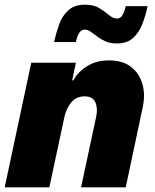

<svg xmlns="http://www.w3.org/2000/svg" viewBox="-23 -797 661 817"><path d="M473 -612Q446 -612 426 -621Q406 -630 391 -641.5Q376 -653 363 -662Q350 -671 337 -671Q311 -671 300 -618H207Q216 -658 229 -694Q242 -730 268 -753.5Q294 -777 339 -777Q376 -777 399.5 -762.5Q423 -748 440.5 -733Q458 -718 475 -718Q489 -718 497.5 -731.5Q506 -745 512 -771H605Q597 -732 583 -695.5Q569 -659 543.5 -635.5Q518 -612 473 -612ZM-3 0 110 -530H300L284 -455H289Q289 -455 297 -468Q305 -481 323 -497.5Q341 -514 370 -527Q399 -540 441 -540Q499 -540 534.5 -512.5Q570 -485 583 -439.5Q596 -394 584 -339L512 0H322L386 -299Q394 -335 383 -361Q372 -387 337 -387Q301 -387 280 -361Q259 -335 251 -299L187 0Z"/></svg>

Font: Be Vietnam Pro Black
Style: Italic
Weight: 900
Italic angle: -12°
Designer: Lam Bao, Tony Le, Vietanh Nguyen
Foundry: Yellow Type Foundry
Version: Version 1.002; ttfautohint (v1.8.3)